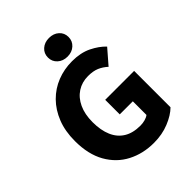

<svg xmlns="http://www.w3.org/2000/svg" viewBox="-241 -982 1121 1121"><g transform="rotate(-45 319.0 -421.5)"><path d="M365.3 12Q275.5 12 203.2 -25.6Q130.8 -63.1 88.4 -137.7Q46.1 -212.3 46.1 -322.1Q46.1 -403.4 71.1 -466.7Q96.2 -530.1 139.9 -574.2Q183.7 -618.4 241.2 -641.1Q298.8 -663.8 363.8 -663.8Q434.7 -663.8 485.9 -638.7Q537 -613.6 569.4 -579.2L491.8 -489.6Q467.6 -512 439.1 -524.3Q410.7 -536.5 368.7 -536.5Q318.6 -536.5 279.7 -511.3Q240.8 -486.1 219 -439.2Q197.1 -392.4 197.1 -327.1Q197.1 -260.1 217.6 -212.6Q238 -165.2 278.6 -140.2Q319.1 -115.2 380.5 -115.2Q400.5 -115.2 419.1 -120.3Q437.7 -125.3 449.5 -134.6V-247.2H341.5V-367.4H580.4V-66.9Q547.1 -33.9 490.3 -11Q433.6 12 365.3 12ZM364.7 -700.9Q327.8 -700.9 303.7 -722.9Q279.6 -744.8 279.6 -778.1Q279.6 -812.1 303.7 -833.5Q327.8 -855 364.7 -855Q401.8 -855 425.8 -833.5Q449.8 -812.1 449.8 -778.1Q449.8 -744.8 425.8 -722.9Q401.8 -700.9 364.7 -700.9Z"/></g></svg>

Font: Source Sans 3 Variable
Style: Regular
Weight: 200
Designer: Paul D. Hunt
Foundry: Adobe Systems Incorporated
Version: Version 3.026